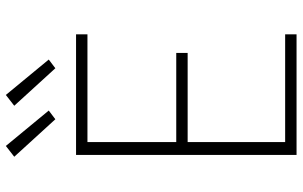

<svg xmlns="http://www.w3.org/2000/svg" viewBox="-204 -804 1009 640"><g transform="rotate(-90 300.0 -484.5)"><path d="M103 0V-735H505V-697H146V-401H443V-363H146V-38H505V0ZM392 -804 267 -941 303 -969 421 -826ZM222 -804 97 -941 133 -969 251 -826Z"/></g></svg>

Font: Iosevka Curly XLtEx
Style: Regular
Weight: 200
Width: 7
Monospace: yes
Designer: Belleve Invis
Foundry: Belleve Invis
Version: Version 11.1.0; ttfautohint (v1.8.3)